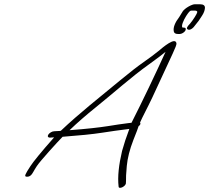

<svg xmlns="http://www.w3.org/2000/svg" viewBox="-20 -851 985 904"><path d="M846.6 -721H839.6C831.5 -727 843.8 -756 856.7 -776C867.6 -792 873 -801 881 -801H898C904 -801 908 -799 909 -795C907.6 -788 902.7 -780 897.2 -771L885.8 -754C882.9 -750 879.4 -745 875 -740L866 -730C858.1 -720 857.7 -713 868.7 -711C874.2 -710 883.1 -714 891.6 -723L899.5 -733C906.4 -741 911.9 -748 915.4 -753L931.2 -777C939.1 -789 944 -801 944.9 -813C945.8 -825 937.8 -831 920.8 -831H898.8C884.3 -832 849.4 -812 840 -797C835.1 -789 830.1 -781 824.7 -772C803.3 -744 794.5 -721 798.3 -703C799.6 -695 806.8 -691 817.6 -691H826.8C834.8 -691 847.3 -698 852.2 -706C857.1 -714 854.6 -721 846.6 -721ZM207.3 -217C202.4 -209 206.4 -203 214.4 -203L229.8 -204H234.6C172.5 -134 136.3 -89 123.4 -69L114.5 -55C111.1 -50 106.1 -42 100.7 -31C96.3 -22 99.3 -18 109.8 -19C128.3 -20 135.2 -40 144.5 -55L153.4 -69C169.8 -94 251 -183 274.7 -207C353.9 -213 415 -219 460 -226C504.9 -233 541 -238 565.4 -241L589 -244C574.5 -206 563.5 -172 554.7 -140C539.2 -74 533.2 -19 538.4 27C538.6 43 574.2 26 572.8 10L573.3 1C572.7 -10 573.6 -34 577 -70C580.4 -106 590.5 -147 608 -192C622.4 -228 630.9 -250 632.6 -257C642.5 -263 642.4 -271 639.3 -274C651.4 -302 673.1 -341 696.7 -391C736.7 -477 759.7 -526 793.2 -599C805 -625 812 -641 810.8 -647C805.7 -679 746.8 -628 725.3 -610C706.9 -595 685.4 -579 656.8 -559C628.2 -539 590.6 -510 543.6 -471C451.8 -395 353.5 -318 266.1 -235C259.5 -234 254.7 -234 251.1 -234L234.9 -233C225.3 -233 212.3 -225 207.3 -217ZM307.5 -238C343.7 -273 385.4 -309 431.3 -346C515.9 -414 598.6 -489 681.5 -548C719 -575 745.3 -595 759.5 -607C715.4 -510 651.2 -375 599.2 -273L581.9 -271C555.7 -268 525 -263 486.7 -257C448.3 -251 389 -244 307.5 -238Z"/></svg>

Font: MewTooHand
Style: UltimateItaWide
Weight: 400
Designer: Mew Too, Robert Jablonski
Version: Version 0.77